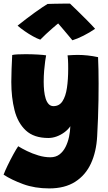

<svg xmlns="http://www.w3.org/2000/svg" viewBox="-44 -787 604 1070"><path d="M230.5 263Q150 263 85.2 239.2Q20.5 215.5 -24 186.5Q-16.5 166 -1 134Q14.5 102 31 72Q47.5 42 57.5 28Q77.5 40.5 106.8 54.8Q136 69 169.8 79.2Q203.5 89.5 236.5 89.5Q267 89.5 287.8 73.5Q308.5 57.5 321.5 31.5Q334.5 5.5 340.8 -24.8Q347 -55 348 -83.5Q335 -64.5 315 -49.8Q295 -35 271.8 -26.5Q248.5 -18 225.5 -18Q145 -18 100 -60Q55 -102 37 -172.8Q19 -243.5 19 -330.5Q19 -364.5 20.5 -402Q22 -439.5 24 -480.5Q34 -483 54.2 -484Q74.5 -485 98.5 -485Q133.5 -485 167.2 -483Q201 -481 213 -478.5Q211 -469 207.8 -446.2Q204.5 -423.5 202 -393.2Q199.5 -363 199.5 -331.5Q199.5 -305.5 202 -281.2Q204.5 -257 210.5 -237.8Q216.5 -218.5 227.2 -207Q238 -195.5 254 -195.5Q286.5 -195.5 304.2 -222.8Q322 -250 329 -297Q336 -344 336 -403Q336 -418.5 335.8 -430.5Q335.5 -442.5 335 -451.8Q334.5 -461 333.8 -467.5Q333 -474 332.5 -478.5Q347 -479.5 360.8 -480.2Q374.5 -481 388 -481Q444.5 -481 502.5 -468.5Q505.5 -402.5 505.5 -320Q505.5 -275.5 504.8 -227.2Q504 -179 502.2 -129Q500.5 -79 497.5 -28Q493 58.5 462.8 124Q432.5 189.5 374.8 226.2Q317 263 230.5 263ZM346 -767Q365 -749 390.8 -723.8Q416.5 -698.5 442.2 -672.8Q468 -647 486 -626.5Q455 -605 420.5 -587.8Q386 -570.5 359.5 -562.5Q346 -579 332.2 -595.2Q318.5 -611.5 306.2 -626Q294 -640.5 285.2 -650.5Q276.5 -660.5 273.5 -664H290Q284 -659.5 272 -649.8Q260 -640 244.5 -626.2Q229 -612.5 212.2 -597Q195.5 -581.5 180.5 -566Q163.5 -571.5 140 -584.5Q116.5 -597.5 93.5 -613.5Q70.5 -629.5 54 -644Q77 -662.5 101.5 -681.2Q126 -700 149 -716.5Q172 -733 191 -745.8Q210 -758.5 221 -765Q231.5 -765.5 256.5 -766Q281.5 -766.5 307.5 -766.8Q333.5 -767 346 -767Z"/></svg>

Font: Grandstander Thin Black
Style: Regular
Weight: 900
Version: Version 1.200